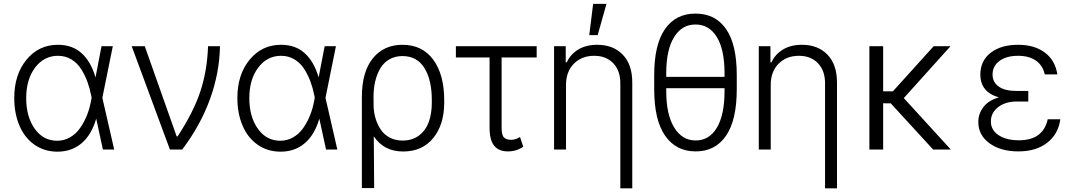

<svg xmlns="http://www.w3.org/2000/svg" viewBox="-20 -789 5665 1013"><path d="M281.7 11.2Q213.9 10.7 162.1 -25.4Q110.4 -61.5 82.8 -125.7Q55.2 -189.9 55.2 -272.5Q55.2 -395.5 119.9 -474.1Q184.6 -552.7 285.6 -552.7Q362.3 -552.7 411.4 -507.6Q460.4 -462.4 483.9 -380.4L515.6 -545.4H575.2L520 -272.9L582.5 0H522.9L487.8 -162.1H487.3Q462.4 -76.7 409.7 -32.5Q356.9 11.7 281.7 11.2ZM463.4 -273.4 461.4 -283.7Q453.6 -323.7 440.9 -358.2Q428.2 -392.6 408 -424.8Q387.7 -457 356.2 -475.8Q324.7 -494.6 285.6 -494.6Q211.9 -494.6 165 -432.1Q118.2 -369.6 118.2 -271.5Q118.2 -172.9 163.3 -109.6Q208.5 -46.4 281.7 -46.4Q318.4 -46.4 349.6 -64.5Q380.9 -82.5 402.6 -113.5Q424.3 -144.5 439 -181.4Q453.6 -218.3 460.9 -260.3Z M876.5 0 674.8 -545.4H743.7L912.1 -69.3H917Q1002.4 -199.7 1038.1 -309.8Q1073.7 -419.9 1077.6 -545.4H1140.6Q1138.2 -404.8 1088.1 -266.6Q1038.1 -128.4 941.4 0Z M1459 11.2Q1391.1 10.7 1339.4 -25.4Q1287.6 -61.5 1260 -125.7Q1232.4 -189.9 1232.4 -272.5Q1232.4 -395.5 1297.1 -474.1Q1361.8 -552.7 1462.9 -552.7Q1539.6 -552.7 1588.6 -507.6Q1637.7 -462.4 1661.1 -380.4L1692.9 -545.4H1752.4L1697.3 -272.9L1759.8 0H1700.2L1665 -162.1H1664.6Q1639.6 -76.7 1586.9 -32.5Q1534.2 11.7 1459 11.2ZM1640.6 -273.4 1638.7 -283.7Q1630.9 -323.7 1618.2 -358.2Q1605.5 -392.6 1585.2 -424.8Q1564.9 -457 1533.4 -475.8Q1502 -494.6 1462.9 -494.6Q1389.2 -494.6 1342.3 -432.1Q1295.4 -369.6 1295.4 -271.5Q1295.4 -172.9 1340.6 -109.6Q1385.7 -46.4 1459 -46.4Q1495.6 -46.4 1526.9 -64.5Q1558.1 -82.5 1579.8 -113.5Q1601.6 -144.5 1616.2 -181.4Q1630.9 -218.3 1638.2 -260.3Z M1889.2 203.1V-276.9Q1889.2 -409.7 1947 -481.2Q2004.9 -552.7 2103.5 -552.7Q2208 -552.7 2265.9 -474.1Q2323.7 -395.5 2323.7 -259.8V-247.6Q2323.7 -131.8 2265.9 -60.8Q2208 10.3 2106.9 10.3Q2005.4 10.3 1952.1 -69.8L1954.1 203.1ZM1951.2 -224.1Q1953.1 -190.4 1962.6 -160.4Q1972.2 -130.4 1989.7 -104.2Q2007.3 -78.1 2036.9 -62.7Q2066.4 -47.4 2104.5 -47.4Q2155.3 -47.4 2190.7 -74.2Q2226.1 -101.1 2242.2 -145.3Q2258.3 -189.5 2258.3 -247.6V-259.8Q2258.3 -367.2 2219.2 -430.2Q2180.2 -493.2 2103.5 -493.2Q2064.5 -493.2 2034.7 -476.1Q2004.9 -459 1986.8 -428.7Q1968.8 -398.4 1959.7 -360.1Q1950.7 -321.8 1950.7 -277.3Z M2811.5 -545.4V-485.8H2626.5V-115.2Q2626.5 -75.2 2639.6 -63.2Q2652.8 -51.3 2676.8 -51.3Q2701.2 -51.3 2723.6 -66.4L2740.7 -15.1Q2705.6 9.8 2659.7 9.8Q2611.3 9.8 2587.2 -20.3Q2563 -50.3 2563 -115.2V-485.8H2385.3V-545.4Z M3088.9 -603.5 3109.4 -768.6H3179.7L3133.3 -603.5ZM2966.3 -340.8V0H2903.3V-545.4H2964.8V-460H2970.2Q2989.7 -502.9 3031 -527.8Q3072.3 -552.7 3130.9 -552.7Q3215.3 -552.7 3265.6 -500.7Q3315.9 -448.7 3315.9 -353.5V204.6H3252.9V-349.6Q3252.9 -416.5 3215.3 -455.6Q3177.7 -494.6 3114.7 -494.6Q3049.3 -494.6 3007.8 -452.9Q2966.3 -411.1 2966.3 -340.8Z M3867.2 -392.6V-318.4Q3867.2 -155.3 3810.5 -72.8Q3753.9 9.8 3650.4 9.8Q3546.9 9.8 3489.3 -72.8Q3431.6 -155.3 3431.6 -318.4V-392.6Q3431.6 -554.7 3488.8 -636Q3545.9 -717.3 3649.4 -717.3Q3753.9 -717.3 3810.5 -636.2Q3867.2 -555.2 3867.2 -392.6ZM3495.1 -383.3H3802.7V-402.8Q3802.7 -526.9 3762.2 -593.3Q3721.7 -659.7 3649.4 -659.7Q3577.6 -659.7 3536.4 -593Q3495.1 -526.4 3495.1 -402.8ZM3802.7 -308.1V-323.7H3495.1V-308.1Q3495.1 -184.6 3537.1 -116.2Q3579.1 -47.9 3650.4 -47.9Q3722.2 -47.9 3762.5 -115.7Q3802.7 -183.6 3802.7 -308.1Z M4046.4 -340.8V0H3983.4V-545.4H4044.9V-460H4050.3Q4069.8 -502.9 4111.1 -527.8Q4152.3 -552.7 4210.9 -552.7Q4295.4 -552.7 4345.7 -500.7Q4396 -448.7 4396 -353.5V204.6H4333V-349.6Q4333 -416.5 4295.4 -455.6Q4257.8 -494.6 4194.8 -494.6Q4129.4 -494.6 4087.9 -452.9Q4046.4 -411.1 4046.4 -340.8Z M4639.6 -545.4V-307.1H4690.9L4906.2 -545.4H4995.1L4748.5 -271.5L4996.6 0H4903.3L4679.7 -243.7L4639.6 -244.1V0H4566.9V-545.4Z M5405.3 -253.4H5343.8Q5284.2 -253.4 5245.8 -223.4Q5207.5 -193.4 5208 -147.5Q5208 -103 5248.5 -75.9Q5289.1 -48.8 5356 -48.8Q5483.4 -48.8 5507.8 -159.7H5574.2Q5564 -82 5505.4 -36.1Q5446.8 9.8 5353 9.8Q5259.3 9.8 5200.4 -33.2Q5141.6 -76.2 5141.6 -145Q5141.6 -188.5 5168 -223.6Q5194.3 -258.8 5250 -275.4Q5152.3 -302.7 5152.3 -396.5Q5152.8 -468.8 5207 -510.7Q5261.2 -552.7 5351.6 -552.7Q5438 -552.7 5492.7 -511.7Q5547.4 -470.7 5558.6 -396.5H5492.2Q5481.9 -443.8 5445.6 -469.2Q5409.2 -494.6 5351.6 -494.6Q5290.5 -494.6 5253.9 -468Q5217.3 -441.4 5216.8 -397.5Q5216.3 -356 5249 -332.5Q5281.7 -309.1 5343.8 -309.1H5405.3Z"/></svg>

Font: Interop Light
Style: Regular
Weight: 300
Designer: Rasmus Andersson, Google, Jang Haemin
Foundry: jhaemin
Version: Version 1.007